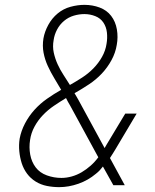

<svg xmlns="http://www.w3.org/2000/svg" viewBox="-20 -763 640 791"><path d="M224 8Q198 8 173 3Q148 -2 127 -15Q106 -28 91.5 -47.5Q77 -67 69.5 -90.5Q62 -114 59.5 -140Q57 -166 61 -192Q67 -224 83 -254.5Q99 -285 122 -310.5Q145 -336 173.5 -356Q202 -376 232 -393Q218 -417 203.5 -441Q189 -465 177 -491Q165 -517 159.5 -545.5Q154 -574 159 -605Q164 -633 179 -660.5Q194 -688 217.5 -707.5Q241 -727 270.5 -735Q300 -743 328 -743Q361 -743 390.5 -732Q420 -721 438 -697.5Q456 -674 461.5 -642Q467 -610 461 -578Q456 -546 439.5 -515.5Q423 -485 399.5 -460Q376 -435 346.5 -415.5Q317 -396 287 -379Q292 -371 296.5 -363Q301 -355 306 -346L411 -153Q413 -157 415 -160Q417 -163 419 -167L496 -295H543L455 -147Q450 -139 444.5 -130Q439 -121 433 -112L494 0H447L404 -77Q398 -69 391 -61.5Q384 -54 375 -47Q343 -20 303 -6Q263 8 224 8ZM268 -413Q293 -427 318.5 -443.5Q344 -460 365 -481.5Q386 -503 400.5 -529Q415 -555 419 -583Q423 -606 420.5 -629Q418 -652 406 -670Q394 -688 372.5 -696.5Q351 -705 328 -705Q306 -705 284 -698.5Q262 -692 244 -677Q226 -662 215 -641Q204 -620 201 -598Q196 -571 201.5 -546Q207 -521 217.5 -498Q228 -475 241.5 -454.5Q255 -434 268 -413ZM233 -30Q254 -30 275.5 -36Q297 -42 316.5 -53.5Q336 -65 353.5 -80.5Q371 -96 385 -115L269 -328Q264 -336 260 -343.5Q256 -351 252 -359Q227 -344 202 -327Q177 -310 156.5 -288.5Q136 -267 122 -241Q108 -215 104 -187Q99 -156 104.5 -126Q110 -96 127 -73.5Q144 -51 173 -40.5Q202 -30 233 -30Z"/></svg>

Font: Iosevka Extralight Extended
Style: Italic
Weight: 200
Width: 7
Italic angle: -9°
Monospace: yes
Designer: Belleve Invis
Foundry: Belleve Invis
Version: Version 32.5.0; ttfautohint (v1.8.4)